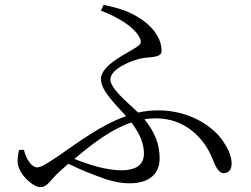

<svg xmlns="http://www.w3.org/2000/svg" viewBox="-20 -770 1040 795"><path d="M576 -134C576 -91 548 -65 483 -65C419 -65 348 -88 288 -112C373 -184 447 -237 524 -263C562 -212 576 -173 576 -134ZM398 -726C472 -697 534 -659 557 -616C567 -598 566 -589 547 -576C507 -549 398 -501 398 -443C398 -394 457 -340 502 -289C404 -255 315 -189 217 -121C163 -85 148 -77 133 -77C112 -77 88 -110 79 -150L59 -149C55 -133 53 -118 53 -101C53 -52 116 5 147 5C177 5 190 -27 227 -60L263 -92C313 -67 358 -50 396 -36C441 -19 480 -11 518 -11C590 -11 641 -44 641 -114C641 -170 623 -221 578 -276C594 -279 610 -280 626 -280C746 -280 826 -199 861 -110C873 -79 886 -53 906 -53C929 -53 939 -71 939 -92C939 -120 929 -148 903 -186C861 -249 762 -313 636 -313C607 -313 579 -310 552 -304C507 -347 437 -403 437 -441C437 -484 522 -519 564 -528C604 -536 649 -529 649 -560C649 -616 605 -669 548 -701C506 -727 460 -739 409 -750Z"/></svg>

Font: Source Han Serif AKR9
Style: Regular
Weight: 400
Designer: Ryoko NISHIZUKA 西塚涼子 (kana & ideographs); Frank Grießhammer (Latin, Greek & Cyrillic); Sandoll Communications 산돌커뮤니케이션, 
Foundry: Adobe Systems Incorporated
Version: Version 1.005;hotconv 1.0.107;makeotfexe 2.5.65593